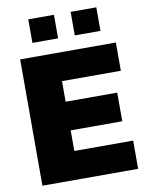

<svg xmlns="http://www.w3.org/2000/svg" viewBox="-92 -899 731 964"><g transform="rotate(-10 274.0 -417.5)"><path d="M120 -715V-835H251V-715ZM336 -715V-835H467V-715ZM45 0V-644H533V-500H233V-395H496V-249H233V-144H533V0Z"/></g></svg>

Font: Kanit
Style: Bold
Weight: 700
Designer: Katatrad Team
Foundry: CadsonDemak
Version: Version 2.000; ttfautohint (v1.8.3)